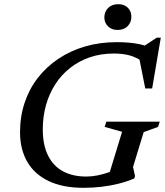

<svg xmlns="http://www.w3.org/2000/svg" viewBox="-20 -889 790 920"><path d="M394 -43Q419 -43 447.2 -48.5Q475.5 -54 502.8 -64Q530 -74 550.5 -87.5L496.5 -33.5L565 -257.5L481.5 -281L489.5 -306H745.5L737.5 -281L668.5 -256L617.5 -89L627 -45L623.5 -34Q588.5 -19 548.8 -9Q509 1 466.8 6Q424.5 11 381 11Q281 11 213 -21.5Q145 -54 110.5 -114Q76 -174 76 -255.5Q76 -330.5 98 -396.5Q120 -462.5 161.2 -515.8Q202.5 -569 260 -607.5Q317.5 -646 388 -666.5Q458.5 -687 539.5 -687Q568.5 -687 596 -684.8Q623.5 -682.5 649.8 -677Q676 -671.5 701.5 -661.5L659 -661L731 -708.5H750.5L709 -465H676L644.5 -623.5L672 -588.5Q637 -613 603.8 -622.8Q570.5 -632.5 525 -632.5Q463 -632.5 410.5 -614.5Q358 -596.5 316 -563.5Q274 -530.5 244.8 -485Q215.5 -439.5 200.2 -384.8Q185 -330 185 -269Q185 -194.5 210 -144Q235 -93.5 281.8 -68.2Q328.5 -43 394 -43ZM543 -745.5Q515 -745.5 497.5 -762.8Q480 -780 480 -805.5Q480 -832.5 498 -850.8Q516 -869 546.5 -869Q575.5 -869 592.5 -852Q609.5 -835 609.5 -809Q609.5 -782 591.8 -763.8Q574 -745.5 543 -745.5Z"/></svg>

Font: Newsreader 16pt 16pt Medium
Style: Italic
Weight: 500
Italic angle: -17°
Version: Version 1.003